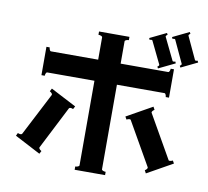

<svg xmlns="http://www.w3.org/2000/svg" viewBox="-93 -966 1185 1094"><g transform="rotate(10 500.0 -419.5)"><path d="M561 -6Q561 -1 568.5 2Q576 5 584 5V24H408V5Q416 5 423.5 2Q431 -1 431 -6V-495H158Q153 -495 150 -487.5Q147 -480 147 -474H128V-638H147Q147 -632 150 -624.5Q153 -617 158 -617H431V-746Q431 -751 423.5 -754Q416 -757 408 -757V-776H584V-757Q576 -757 568.5 -754Q561 -751 561 -746V-617H836Q841 -617 844 -624.5Q847 -632 847 -638H866V-474H847Q847 -480 844 -487.5Q841 -495 836 -495H561ZM200 -409 348 -332 339 -315Q331 -319 324 -319Q318 -319 315 -315L189 -68Q188 -67 188 -65Q188 -57 203 -48L194 -31L45 -109L53 -126Q61 -122 69 -122Q75 -122 78 -126L205 -372Q206 -373 206 -375Q206 -383 191 -392ZM959 -109 811 -26 802 -43Q808 -46 813 -52Q818 -58 815 -63L674 -310Q673 -314 666 -314Q659 -314 649 -309L640 -325L788 -408L797 -391Q791 -388 786 -382Q781 -376 784 -371L925 -124Q926 -120 933 -120Q940 -120 950 -125ZM981 -708Q986 -708 990 -710L995 -700L900 -654L895 -664Q899 -666 902 -669.5Q905 -673 904 -676L843 -807Q842 -809 837 -809Q832 -809 828 -807L823 -817L918 -863L923 -853Q919 -851 916 -847.5Q913 -844 914 -841L975 -710Q976 -708 981 -708ZM856 -681Q862 -681 866 -683L870 -673L775 -627L770 -637Q774 -639 777 -642.5Q780 -646 779 -649L716 -779Q715 -781 710 -781Q704 -781 700 -779L696 -789L791 -835L796 -825Q792 -823 789 -819.5Q786 -816 787 -813L850 -683Q851 -681 856 -681Z"/></g></svg>

Font: Aoboshi One
Style: Regular
Weight: 400
Designer: IKIMOJI
Foundry: Natsumi Matsuba
Version: Version 1.000; ttfautohint (v1.8.3)